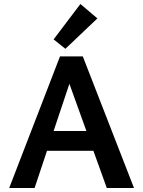

<svg xmlns="http://www.w3.org/2000/svg" viewBox="-20 -940 716 960"><path d="M467 -848 307 -696 248 -743 382 -920ZM514 0 447 -186H215L153 0H26L280 -658H394L650 0ZM248 -285H412L327 -521Z"/></svg>

Font: EauTest
Style: Bold
Weight: 700
Designer: Christian Thalmann (Catharsis Fonts)
Version: Version 0.001;PS 000.001;hotconv 1.0.88;makeotf.lib2.5.64775